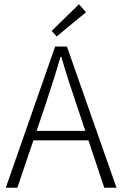

<svg xmlns="http://www.w3.org/2000/svg" viewBox="-20 -875 570 895"><path d="M7 0 237 -658H292L523 0H466L338 -384Q318 -442 300.5 -496.5Q283 -551 266 -610H262Q245 -551 227.5 -496.5Q210 -442 191 -384L61 0ZM115 -221V-265H412V-221ZM244 -705 221 -731 348 -855 381 -818Z"/></svg>

Font: Assistant ExtraLight Light
Style: Regular
Weight: 300
Version: Version 3.000